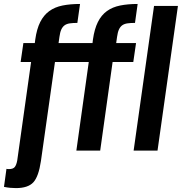

<svg xmlns="http://www.w3.org/2000/svg" viewBox="-20 -760 918 969"><path d="M757.4 -730 654.4 0H775L878 -730ZM12.6 92.1 0.1 183.1Q17 186.6 31.6 187.9Q46.3 189.3 60.4 189.3Q121.4 189.3 148.3 160.1Q175.1 130.9 186.6 52.4L257.4 -447.1H428L365.4 0H485.7L548.3 -447.1H652.7L666.6 -542.7H566.4L570.7 -573.4Q573.9 -597 580.3 -611.1Q586.7 -625.1 597.1 -632.5Q607.6 -639.9 623.4 -642.1Q639.3 -644.4 661.3 -644.4L674.7 -740Q625.3 -740 586.5 -732.2Q547.7 -724.4 519.7 -704.2Q491.7 -684 474.1 -649Q456.6 -614 449 -560.3L446.9 -542.7H275.6L279.9 -573.4Q283 -597 289.4 -611.1Q295.9 -625.1 306.3 -632.5Q316.7 -639.9 332.6 -642.1Q348.4 -644.4 370.4 -644.4L383.9 -740Q334.4 -740 295.6 -732.2Q256.9 -724.4 228.9 -704.2Q200.9 -684 183.1 -649Q165.4 -614 157.9 -560.3L155.7 -542.7H98L84.1 -447.1H136.9L67 49.7Q62.9 72.3 54.5 82.9Q46.1 93.4 25 93.4Q16.6 93.4 12.6 92.1Z"/></svg>

Font: Secuela ExtLt
Style: Italic
Weight: 200
Italic angle: -8°
Designer: Fernando Haro
Foundry: deFharo
Version: Version 1.704